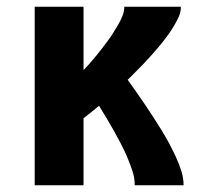

<svg xmlns="http://www.w3.org/2000/svg" viewBox="-20 -550 640 570"><path d="M83 0V-530H228V-342Q238 -352 247.5 -363Q257 -374 266 -385Q275 -396 283.5 -407Q292 -418 300.5 -429.5Q309 -441 316.5 -453Q324 -465 331 -477Q338 -489 343.5 -502.5Q349 -516 349 -530H517Q517 -513 509.5 -497.5Q502 -482 493 -467.5Q484 -453 473.5 -439Q463 -425 452 -412Q441 -399 430 -386.5Q419 -374 407 -361.5Q395 -349 383 -337Q371 -325 359 -313Q372 -295 385 -276.5Q398 -258 410.5 -239.5Q423 -221 435 -202.5Q447 -184 459 -164.5Q471 -145 481.5 -125.5Q492 -106 501.5 -85.5Q511 -65 518 -43.5Q525 -22 525 0H380Q380 -22 373 -43Q366 -64 357.5 -84Q349 -104 339 -123Q329 -142 318.5 -161Q308 -180 296.5 -199Q285 -218 274 -236Q263 -227 251.5 -217.5Q240 -208 228 -199V0Z"/></svg>

Font: Iosevka Curly Slab HvEx
Style: Regular
Weight: 900
Width: 7
Monospace: yes
Designer: Belleve Invis
Foundry: Belleve Invis
Version: Version 11.1.0; ttfautohint (v1.8.3)